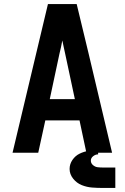

<svg xmlns="http://www.w3.org/2000/svg" viewBox="-20 -755 616 949"><path d="M42 0H169L204 -160H373L407 0H534L418 -490L359 -735H217ZM350 -265H226L274 -490Q278 -506 281.5 -522Q285 -538 288 -555Q292 -538 295 -522Q298 -506 302 -490ZM489 174H550V73H490Q489 73 489 73Q489 73 488 73Q475 73 462.5 71.5Q450 70 439.5 61Q429 52 429 39Q429 26 440.5 17Q452 8 465 8V-13Q442 -13 418.5 -9.5Q395 -6 373.5 4.5Q352 15 338 35.5Q324 56 324 80Q324 106 341.5 128Q359 150 384 160Q409 170 435.5 172Q462 174 489 174Z"/></svg>

Font: Iosevka Sparkle
Style: Bold
Weight: 700
Designer: Belleve Invis
Foundry: Belleve Invis
Version: Version 4.5.0; ttfautohint (v1.8.3)